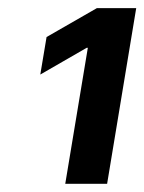

<svg xmlns="http://www.w3.org/2000/svg" viewBox="-20 -820 358 477"><path d="M142.1 -363.3 198.2 -701.2H195.3L80.1 -634.8L95.7 -728L220.7 -799.8H318.4L246.1 -363.3Z"/></svg>

Font: Inter Tight
Style: Bold Italic
Weight: 700
Italic angle: -9.39999°
Designer: Rasmus Andersson
Foundry: rsms
Version: Version 3.004